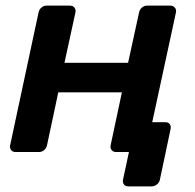

<svg xmlns="http://www.w3.org/2000/svg" viewBox="-20 -540 693 682"><path d="M436 122Q425 122 420 115Q415 108 417 98L438 0H404L391 -106H567Q578 -106 583 -99Q588 -92 586 -82L548 98Q546 108 537.5 115Q529 122 519 122ZM35 0Q25 0 19.5 -7Q14 -14 16 -24L117 -496Q119 -506 127 -513Q135 -520 145 -520H228Q239 -520 244.5 -513Q250 -506 248 -496L209 -317H435L474 -496Q476 -506 484 -513Q492 -520 502 -520H585Q595 -520 601 -513Q607 -506 605 -496L503 -24Q501 -14 493 -7Q485 0 475 0H392Q382 0 376.5 -7Q371 -14 373 -24L413 -212H187L147 -24Q145 -14 137 -7Q129 0 118 0Z"/></svg>

Font: Rubik Medium
Style: Italic
Weight: 500
Italic angle: -12°
Designer: Hubert and Fischer
Foundry: Hubert and Fischer
Version: Version 2.300;gftools[0.9.30]